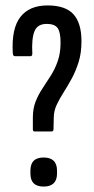

<svg xmlns="http://www.w3.org/2000/svg" viewBox="-20 -681 345 707"><path d="M107 -197Q101 -197 101 -205V-248Q101 -282 111.5 -308Q122 -334 137.5 -357Q153 -380 168 -404Q183 -428 193 -457Q203 -486 203 -524Q203 -563 192 -578Q181 -593 152 -593Q118 -593 107 -566Q96 -539 99 -484Q99 -474 92 -474H36Q31 -474 29 -477.5Q27 -481 27 -486Q22 -576 55 -618.5Q88 -661 155 -661Q221 -661 250.5 -628.5Q280 -596 280 -529Q280 -486 269.5 -452.5Q259 -419 244 -391.5Q229 -364 214 -340.5Q199 -317 188.5 -294.5Q178 -272 178 -247L177 -205Q177 -197 170 -197ZM141 6Q116 6 104 -6Q92 -18 92 -42V-52Q92 -77 104 -89Q116 -101 141 -101Q165 -101 177.5 -89Q190 -77 190 -52V-42Q190 -18 177.5 -6Q165 6 141 6Z"/></svg>

Font: Sofia Sans Extra Condensed Medium
Style: Regular
Weight: 500
Version: Version 4.100